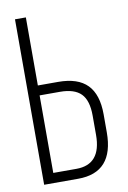

<svg xmlns="http://www.w3.org/2000/svg" viewBox="-81 -750 532 800"><g transform="rotate(-10 185.0 -350.0)"><path d="M172 -412Q255 -412 295 -371Q335 -330 335 -246V-170Q335 0 184 0H40V-700H86V-412ZM184 -42Q289 -42 289 -167V-249Q289 -313 261 -341.5Q233 -370 172 -370H86V-42Z"/></g></svg>

Font: Bebas Neue Book
Style: Regular
Weight: 300
Designer: Ryoichi Tsunekawa
Foundry: Ryoichi Tsunekawa
Version: Version 1.003;PS 001.003;hotconv 1.0.88;makeotf.lib2.5.64775